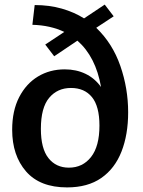

<svg xmlns="http://www.w3.org/2000/svg" viewBox="-20 -805 623 836"><path d="M272 11Q154 11 93.5 -58.5Q33 -128 33 -240Q33 -323 63.5 -382Q94 -441 145.5 -472Q197 -503 262 -503Q312 -503 352.5 -483.5Q393 -464 420 -426Q397 -558 317 -628L216 -560L177 -611L260 -666Q199 -695 121 -697L131 -783Q195 -783 249 -767.5Q303 -752 346 -725L436 -785L475 -734L399 -684Q470 -616 504 -518Q538 -420 538 -316Q538 -219 509 -145Q480 -71 421 -30Q362 11 272 11ZM280 -75Q340 -75 376.5 -121.5Q413 -168 413 -258Q413 -342 380.5 -382Q348 -422 289 -422Q230 -422 194 -379Q158 -336 158 -244Q158 -158 191 -116.5Q224 -75 280 -75Z"/></svg>

Font: Bitter SemiBold
Style: Regular
Weight: 600
Designer: Sol Matas, and Bitter project Authors
Foundry: Sol Matas
Version: Version 2.001